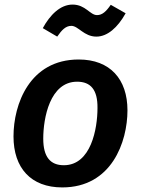

<svg xmlns="http://www.w3.org/2000/svg" viewBox="-20 -804 616 839"><path d="M401 -644C449 -644 494 -683 529 -746L464 -783C444 -754 427 -738 404 -738C373 -738 354 -784 297 -784C243 -784 198 -738 167 -681L230 -644C250 -673 267 -691 292 -691C322 -691 347 -644 401 -644ZM252 15C468 15 537 -184 537 -322C537 -458 461 -544 324 -544C109 -544 39 -348 39 -208C39 -70 115 15 252 15ZM259 -82C200 -82 169 -118 169 -198C169 -288 198 -447 317 -447C376 -447 407 -412 406 -332C406 -242 378 -82 259 -82Z"/></svg>

Font: Fira Sans Medium
Style: Italic
Weight: 500
Italic angle: -8°
Designer: bBox Type GmbH & Carrois Corporate GbR & Edenspiekermann AG
Foundry: bBox Type GmbH & Carrois Corporate GbR & Edenspiekermann AG
Version: Version 4.301;PS 004.301;hotconv 1.0.88;makeotf.lib2.5.64775